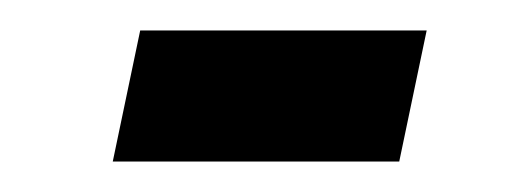

<svg xmlns="http://www.w3.org/2000/svg" viewBox="-20 -348 333 126"><path d="M54 -242 72 -328H260L242 -242Z"/></svg>

Font: Saira Condensed Medium
Style: Italic
Weight: 500
Width: 3
Italic angle: -12°
Designer: Hector Gatti with collaboration of the Omnibus-Type team
Foundry: Omnibus-Type
Version: Version 1.101